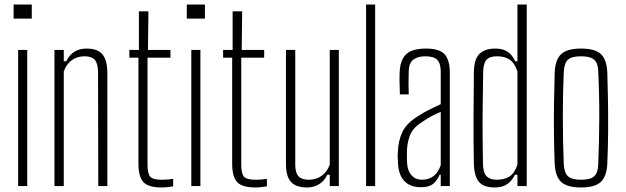

<svg xmlns="http://www.w3.org/2000/svg" viewBox="-20 -820 2759 846"><path d="M40 -738V-800H120V-738ZM60 0V-600H100V0Z M220 0V-600H261V-550H272Q299 -606 361 -606Q410 -606 431 -581Q452 -556 453 -503V0H413L412 -505Q411 -541 397.5 -556.5Q384 -572 352 -572Q320 -572 296 -554.5Q272 -537 261 -505V0Z M692 6Q634 6 612 -17.5Q590 -41 590 -99V-566H550V-600H592V-770H634L632 -600H731V-566H630V-95Q630 -56 641.5 -42Q653 -28 694 -28Q710 -28 720 -29Q730 -30 743 -32V1Q731 3 718.5 4.5Q706 6 692 6Z M803 -738V-800H883V-738ZM823 0V-600H863V0Z M1105 6Q1047 6 1025 -17.5Q1003 -41 1003 -99V-566H963V-600H1005V-770H1047L1045 -600H1144V-566H1043V-95Q1043 -56 1054.5 -42Q1066 -28 1107 -28Q1123 -28 1133 -29Q1143 -30 1156 -32V1Q1144 3 1131.5 4.5Q1119 6 1105 6Z M1333 6Q1284 6 1262 -18.5Q1240 -43 1240 -98V-600H1281V-95Q1281 -59 1295 -43.5Q1309 -28 1341 -28Q1373 -28 1397.5 -45.5Q1422 -63 1433 -95V-600H1473V0H1433V-50H1422Q1409 -22 1385.5 -8Q1362 6 1333 6Z M1593 0V-800H1633V0Z M1835 5Q1788 5 1762.5 -21.5Q1737 -48 1734 -97Q1733 -112 1732.5 -123.5Q1732 -135 1733 -151Q1735 -201 1753.5 -239.5Q1772 -278 1826 -311Q1846 -324 1873 -337.5Q1900 -351 1922 -361V-504Q1922 -540 1907 -556Q1892 -572 1854 -572Q1823 -572 1803 -558.5Q1783 -545 1781 -509Q1780 -479 1780 -451.5Q1780 -424 1781 -404H1742Q1741 -433 1740.5 -457Q1740 -481 1741 -502Q1743 -555 1769 -580.5Q1795 -606 1857 -606Q1917 -606 1939.5 -580.5Q1962 -555 1962 -499V0H1922V-50H1917Q1907 -26 1889 -10.5Q1871 5 1835 5ZM1839 -28Q1900 -28 1922 -92V-327Q1902 -319 1881 -308Q1860 -297 1829 -275Q1796 -252 1784.5 -218.5Q1773 -185 1773 -150Q1773 -136 1773 -122.5Q1773 -109 1774 -99Q1776 -67 1793.5 -47.5Q1811 -28 1839 -28Z M2260 -800H2301V0H2260V-50H2249Q2235 -22 2214 -8Q2193 6 2160 6Q2112 6 2091 -18Q2070 -42 2068 -97Q2066 -196 2066.5 -303.5Q2067 -411 2068 -503Q2069 -560 2093 -583Q2117 -606 2162 -606Q2195 -606 2216 -592.5Q2237 -579 2250 -550H2260ZM2169 -28Q2204 -28 2226 -43Q2248 -58 2260 -95V-505Q2248 -542 2226 -557Q2204 -572 2170 -572Q2137 -572 2123.5 -556.5Q2110 -541 2109 -505Q2108 -437 2107 -362.5Q2106 -288 2106.5 -219.5Q2107 -151 2108 -99Q2109 -58 2124.5 -43Q2140 -28 2169 -28Z M2540 6Q2478 6 2452 -19Q2426 -44 2424 -101Q2422 -151 2421 -219Q2420 -287 2421 -360.5Q2422 -434 2424 -498Q2426 -556 2452 -581Q2478 -606 2540 -606Q2603 -606 2628.5 -581Q2654 -556 2656 -498Q2658 -441 2659 -374Q2660 -307 2659.5 -237Q2659 -167 2656 -101Q2654 -44 2628 -19Q2602 6 2540 6ZM2540 -28Q2583 -28 2599 -44Q2615 -60 2616 -96Q2620 -188 2620.5 -294.5Q2621 -401 2616 -504Q2615 -542 2598 -557Q2581 -572 2540 -572Q2499 -572 2482.5 -557Q2466 -542 2464 -501Q2460 -411 2460 -305Q2460 -199 2464 -98Q2466 -59 2482.5 -43.5Q2499 -28 2540 -28Z"/></svg>

Font: Big Shoulders Text Thin
Style: Regular
Weight: 100
Designer: Patric King
Foundry: XO Type Co
Version: Version 1.000; ttfautohint (v1.8.2)